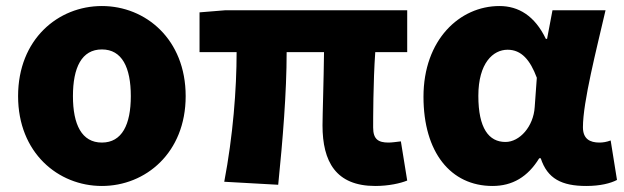

<svg xmlns="http://www.w3.org/2000/svg" viewBox="-20 -603 2070 637"><path d="M318 14C463 14 596 -96 596 -284C596 -473 463 -583 318 -583C173 -583 40 -473 40 -284C40 -96 173 14 318 14ZM318 -130C251 -130 222 -190 222 -284C222 -379 251 -439 318 -439C385 -439 414 -379 414 -284C414 -190 385 -130 318 -130Z M1225 14C1270 14 1309 5 1331 -4L1310 -134C1294 -132 1279 -130 1269 -130C1235 -130 1218 -141 1218 -180C1218 -204 1218 -333 1225 -430H1331V-569H728L642 -562V-430H765C765 -307 753 -152 724 0L903 10C918 -138 931 -296 931 -430H1055C1054 -338 1050 -219 1050 -187C1050 -67 1094 14 1225 14Z M1614 14C1680 14 1731 -16 1769 -78H1774C1796 -10 1844 14 1925 14C1972 14 2006 5 2027 -6L2006 -137C1993 -132 1980 -130 1969 -130C1937 -130 1914 -142 1914 -181C1914 -265 1959 -439 1989 -569H1813L1795 -474H1791C1754 -551 1700 -583 1637 -583C1505 -583 1385 -471 1385 -282C1385 -98 1475 14 1614 14ZM1657 -132C1602 -132 1567 -177 1567 -285C1567 -394 1616 -438 1664 -438C1710 -438 1739 -404 1761 -345L1754 -248C1750 -183 1704 -132 1657 -132Z"/></svg>

Font: Noto Sans CJK Black
Style: Bold
Weight: 900
Designer: Ryoko NISHIZUKA (kana & ideographs); Paul D. Hunt (Latin, Greek & Cyrillic); Wenlong ZHANG (bopomofo); Sandoll Communica
Foundry: Adobe Systems Incorporated
Version: Version 1.000;PS 1;hotconv 1.0.78;makeotf.lib2.5.61930